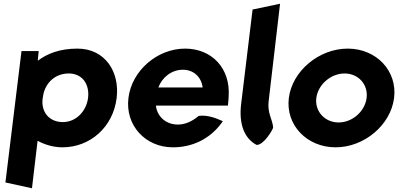

<svg xmlns="http://www.w3.org/2000/svg" viewBox="-20 -765 2130 1027"><path d="M604 -241C621 -380 543 -505 394 -505C300 -505 232 -478 182 -440C183 -453 185 -474 186 -482L187 -492H95L9 211L151 242L181 -12C218 8 264 23 314 23C462 23 585 -85 604 -241ZM208 -237C208 -240 213 -266 213 -266C230 -330 281 -372 348 -372C420 -372 460 -315 451 -241C442 -171 388 -112 316 -112C245 -112 199 -164 208 -237Z M814 -200H1199L1200 -210C1201 -222 1203 -235 1203 -247C1214 -401 1112 -505 970 -505C822 -505 685 -388 667 -241C649 -95 757 23 905 23C1008 23 1102 -21 1165 -107L1172 -117L1162 -121C1140 -131 1089 -152 1043 -145C1002 -111 963 -97 924 -99C863 -102 820 -145 814 -200ZM1064 -297H827C846 -349 896 -392 958 -392C1016 -392 1057 -353 1064 -297Z M1352 10H1354C1392 10 1441 -74 1441 -83C1438 -127 1409 -159 1417 -224L1478 -745L1331 -714L1270 -210C1257 -104 1285 -26 1352 10Z M1672 -241C1681 -312 1749 -372 1823 -372C1898 -372 1950 -312 1941 -241C1932 -170 1866 -110 1791 -110C1717 -110 1663 -170 1672 -241ZM1525 -241C1507 -97 1621 23 1775 23C1929 23 2070 -97 2088 -241C2106 -385 1994 -505 1840 -505C1686 -505 1543 -385 1525 -241Z"/></svg>

Font: Bluebird
Style: SfBdObl
Weight: 700
Designer: Jasper
Foundry: Cannot Into Space Fonts
Version: Version 0.98